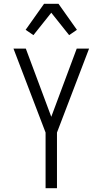

<svg xmlns="http://www.w3.org/2000/svg" viewBox="-20 -991 540 1011"><path d="M220 0V-293L51 -735H116L250 -376L384 -735H449L280 -293V0ZM156 -806 115 -834 212 -971H288L385 -834L344 -806L250 -924Z"/></svg>

Font: Iosevka Light
Style: Regular
Weight: 300
Monospace: yes
Designer: Belleve Invis
Foundry: Belleve Invis
Version: Version 32.5.0; ttfautohint (v1.8.4)